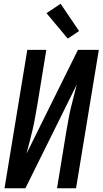

<svg xmlns="http://www.w3.org/2000/svg" viewBox="-20 -1000 545 1020"><path d="M4 0 125 -735H226L178 -441Q172 -409 166.5 -376.5Q161 -344 153.5 -312Q146 -280 137.5 -248Q129 -216 121 -184L394 -735H505L384 0H283L331 -294Q337 -326 342.5 -358.5Q348 -391 355.5 -423Q363 -455 371.5 -487Q380 -519 388 -551L115 0ZM340 -795 227 -930 302 -980 400 -835Z"/></svg>

Font: Iosevka Term Curly SmBd Obl
Style: Regular
Weight: 600
Italic angle: -9°
Designer: Belleve Invis
Foundry: Belleve Invis
Version: Version 32.3.0